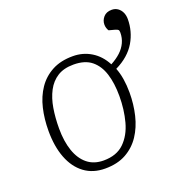

<svg xmlns="http://www.w3.org/2000/svg" viewBox="-123 -759 815 875"><g transform="rotate(-20 284.5 -321.0)"><path d="M240 14Q181 14 139.5 -17Q98 -48 76.5 -104Q55 -160 55 -235Q55 -293 67 -344Q79 -395 105.5 -434Q132 -473 174 -495.5Q216 -518 275 -518Q324 -518 364 -493.5Q404 -469 428 -423Q456 -438 475.5 -456Q495 -474 505.5 -496.5Q516 -519 516 -545Q516 -555 512.5 -558.5Q509 -562 499 -565L469 -573Q465 -579 462.5 -587Q460 -595 460 -604Q460 -624 474 -640Q488 -656 514 -656Q531 -656 543.5 -647Q556 -638 562.5 -623.5Q569 -609 569 -591Q569 -562 561.5 -534Q554 -506 539 -480.5Q524 -455 499.5 -433.5Q475 -412 442 -396Q452 -371 457 -340Q462 -309 462 -274Q462 -217 449.5 -165Q437 -113 410.5 -73Q384 -33 342 -9.5Q300 14 240 14ZM246 -23Q309 -23 345.5 -58.5Q382 -94 397.5 -151.5Q413 -209 413 -275Q413 -337 398.5 -383Q384 -429 352 -455Q320 -481 265 -481Q218 -481 187 -461.5Q156 -442 137.5 -407Q119 -372 111.5 -326.5Q104 -281 104 -229Q104 -167 120 -120.5Q136 -74 167.5 -48.5Q199 -23 246 -23Z"/></g></svg>

Font: Literata 18pt ExtraLight
Style: Italic
Weight: 250
Italic angle: -2°
Designer: Latin by Veronika Burian and Jose Scaglione. Greek by Irene Vlachou. Cyrillic by Vera Evstafieva
Foundry: TypeTogether
Version: Version 3.103;gftools[0.9.29]